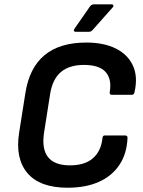

<svg xmlns="http://www.w3.org/2000/svg" viewBox="-20 -866 670 898"><path d="M295.8 12Q166.6 12 108.5 -56.2Q50.4 -124.5 69.5 -245.6L98.7 -430.8Q117.1 -548.9 188.3 -608Q259.5 -667 384 -667Q465.5 -667 521.7 -639Q578 -610.9 601.8 -558.9Q625.7 -506.9 609 -434.2Q606 -422.5 596.7 -422.5H503Q492 -422.5 493 -434.2Q503.9 -495 474.5 -528.7Q445.1 -562.4 372 -562.4Q304.5 -562.4 264.9 -529.1Q225.4 -495.8 214.4 -426L186.2 -246.6Q174.2 -169.4 204.8 -131Q235.4 -92.6 307.2 -92.6Q376.3 -92.6 414.5 -125.7Q452.7 -158.7 459.4 -220.8Q460.1 -232.5 470.4 -232.5H564.7Q577.1 -232.5 576.4 -220.8Q573.4 -147.4 538.9 -95.4Q504.4 -43.3 443 -15.7Q381.6 12 295.8 12ZM334.1 -717.2Q328.1 -717.2 326.1 -721.4Q324.1 -725.6 328.1 -731.3L399.5 -834Q407.2 -845.7 418.9 -845.7H501.3Q508 -845.7 510 -841.1Q512 -836.4 506.6 -831L416.1 -728.9Q411.5 -723.2 406.8 -720.2Q402.1 -717.2 395.7 -717.2Z"/></svg>

Font: Sofia Sans Hairline
Style: Italic
Weight: 1
Italic angle: -9°
Designer: Botio Nikoltchev, Ani Petrova
Foundry: lettersoup
Version: Version 4.102